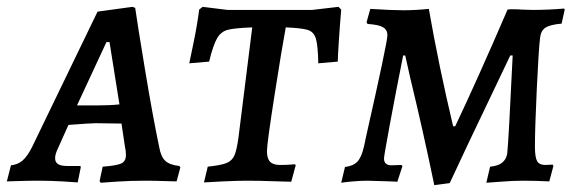

<svg xmlns="http://www.w3.org/2000/svg" viewBox="-42 -528 1689 561"><path d="M482 -43 485 -39 474 2Q464 2 436.5 1Q409 0 381 0Q341 0 302 2.5Q263 5 252 6L249 1L258 -41Q299 -44 312.5 -50.5Q326 -57 326 -75Q326 -87 323 -100L313 -167L238 -168Q223 -168 158 -163L128 -96Q119 -78 119 -66Q119 -54 127.5 -48.5Q136 -43 155 -43H193L194 -39L185 5Q175 4 139.5 2Q104 0 71 0Q39 0 13 1Q-13 2 -22 2L-10 -45Q10 -47 24 -59Q38 -71 52 -99L243 -494L345 -508L353 -505Q359 -462 381.5 -326Q404 -190 423 -99Q428 -70 441 -58Q454 -46 482 -43ZM243 -220Q280 -220 307 -223L278 -405H269L183 -220Z M569 -348 511 -343Q514 -357 524 -405.5Q534 -454 540 -500L550 -508L623 -499H870L947 -508L955 -500Q951 -454 948 -407.5Q945 -361 945 -348L888 -343Q887 -395 881 -415Q875 -435 857.5 -440.5Q840 -446 793 -448Q782 -390 760 -249Q738 -108 738 -86Q738 -65 747 -55.5Q756 -46 776 -46Q794 -46 805.5 -47Q817 -48 820 -48L822 -45L809 3Q794 3 755.5 1.5Q717 0 679 0Q652 0 609.5 2Q567 4 554 5L565 -41Q603 -45 619.5 -51.5Q636 -58 643 -74Q650 -90 655 -128L695 -448Q644 -446 624 -441Q604 -436 592.5 -416.5Q581 -397 569 -348Z M1157 -299 1142 -366H1136Q1114 -256 1097 -164Q1080 -72 1080 -65Q1080 -45 1102 -45L1131 -46Q1131 -45 1134 -43L1119 3L1099 2L1031 0Q1013 0 989.5 2Q966 4 955 6L966 -40Q990 -43 1002 -55.5Q1014 -68 1021 -98Q1022 -102 1023.5 -109Q1025 -116 1027 -126Q1090 -405 1090 -425Q1090 -441 1077 -448.5Q1064 -456 1032 -458L1029 -463L1040 -502Q1104 -498 1136 -498Q1171 -498 1211 -502Q1240 -336 1282 -159H1288Q1354 -298 1441 -500Q1445 -501 1455 -501Q1472 -501 1482 -500L1514 -499Q1561 -499 1606 -503Q1608 -501 1608 -500L1599 -459Q1565 -456 1551.5 -447Q1538 -438 1536 -417Q1532 -386 1526.5 -269.5Q1521 -153 1521 -100Q1521 -68 1527.5 -57Q1534 -46 1551 -46L1573 -47L1575 -43L1563 2Q1523 0 1485 0Q1457 0 1419.5 3Q1382 6 1379 6L1390 -41Q1413 -43 1425 -52.5Q1437 -62 1440 -79Q1444 -114 1456 -366H1449L1388 -238Q1324 -105 1272 7L1227 13Q1194 -146 1157 -299Z"/></svg>

Font: Alegreya SC Medium
Style: Italic
Weight: 500
Italic angle: -7°
Designer: Juan Pablo del Peral
Foundry: Huerta Tipografica
Version: Version 2.007; ttfautohint (v1.6)